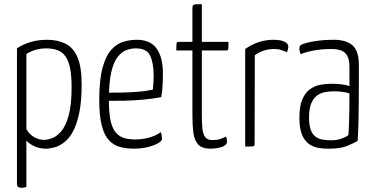

<svg xmlns="http://www.w3.org/2000/svg" viewBox="-20 -700 1783 917"><path d="M82 197Q72 197 66.5 192.5Q61 188 61 178V-469Q93 -490 128.5 -500Q164 -510 205 -510Q256 -510 293.5 -491Q331 -472 350.5 -425.5Q370 -379 370 -297Q370 -216 358.5 -161Q347 -106 328.5 -72Q310 -38 287 -20.5Q264 -3 241.5 3.5Q219 10 200 10Q167 10 142 -2.5Q117 -15 106 -29V193Q100 195 94 196Q88 197 82 197ZM190 -32Q206 -32 228.5 -40Q251 -48 272.5 -73Q294 -98 308 -148.5Q322 -199 322 -286Q322 -359 308.5 -398.5Q295 -438 268.5 -453.5Q242 -469 202 -469Q148 -469 106 -442V-83Q121 -57 144 -44.5Q167 -32 190 -32Z M619 10Q584 10 553.5 2Q523 -6 500.5 -30Q478 -54 466 -100.5Q454 -147 454 -222Q454 -319 470 -377Q486 -435 512.5 -463.5Q539 -492 570.5 -501Q602 -510 633 -510Q699 -510 728.5 -467.5Q758 -425 758 -352Q758 -322 756.5 -291.5Q755 -261 750 -236Q708 -228 662 -224Q616 -220 575.5 -219Q535 -218 509.5 -218.5Q484 -219 484 -219V-258Q484 -258 508 -257.5Q532 -257 567.5 -258Q603 -259 641.5 -262Q680 -265 710 -272Q712 -291 713 -308Q714 -325 714 -341Q713 -403 696 -436Q679 -469 630 -469Q608 -469 585.5 -461.5Q563 -454 543 -429.5Q523 -405 511.5 -355.5Q500 -306 500 -221Q500 -159 508.5 -122Q517 -85 534 -66Q551 -47 574 -40.5Q597 -34 625 -34Q660 -34 692.5 -43Q725 -52 748 -69Q751 -61 752.5 -52Q754 -43 754 -37Q754 -27 735 -16Q716 -5 685.5 2.5Q655 10 619 10Z M985 10Q944 10 926 -10.5Q908 -31 903.5 -66.5Q899 -102 899 -148V-459H822Q822 -478 822.5 -486.5Q823 -495 825.5 -497.5Q828 -500 833 -500H899V-660Q899 -671 902.5 -675Q906 -679 915.5 -679.5Q925 -680 944 -680V-500H1071Q1071 -482 1071 -473Q1071 -464 1068.5 -461.5Q1066 -459 1061 -459H944V-146Q944 -114 946.5 -87.5Q949 -61 959.5 -46Q970 -31 994 -31Q1016 -31 1030 -35.5Q1044 -40 1060 -48Q1062 -42 1063 -36.5Q1064 -31 1064 -23Q1064 -12 1052.5 -4.5Q1041 3 1023 6.5Q1005 10 985 10Z M1151 0V-466Q1184 -489 1218 -499.5Q1252 -510 1284 -510Q1320 -510 1338.5 -501Q1357 -492 1357 -478Q1357 -472 1355 -464Q1353 -456 1350 -450Q1339 -456 1324 -461Q1309 -466 1290 -466Q1264 -466 1240.5 -458.5Q1217 -451 1197 -436L1196 -12Q1196 -6 1194 -3.5Q1192 -1 1182.5 -0.5Q1173 0 1151 0Z M1554 10Q1527 11 1501.5 6.5Q1476 2 1455.5 -12.5Q1435 -27 1422.5 -56.5Q1410 -86 1410 -138Q1410 -191 1423 -223Q1436 -255 1458 -272Q1480 -289 1508 -294.5Q1536 -300 1565 -300Q1587 -300 1609.5 -297.5Q1632 -295 1649 -289Q1649 -289 1649 -306Q1649 -323 1649 -344.5Q1649 -366 1649 -380Q1649 -416 1638 -434.5Q1627 -453 1608 -459.5Q1589 -466 1564 -466Q1514 -466 1474.5 -458Q1435 -450 1416 -441Q1413 -448 1411.5 -454.5Q1410 -461 1410 -467Q1410 -473 1411.5 -478Q1413 -483 1417 -485Q1432 -494 1476 -502Q1520 -510 1574 -510Q1633 -510 1663.5 -483.5Q1694 -457 1694 -389V-327Q1694 -270 1693.5 -216Q1693 -162 1692 -114Q1691 -66 1688 -27Q1673 -18 1640.5 -4Q1608 10 1554 10ZM1562 -30Q1589 -30 1612.5 -38.5Q1636 -47 1644 -55Q1646 -78 1647 -111.5Q1648 -145 1648.5 -182.5Q1649 -220 1649 -254Q1634 -259 1613.5 -261.5Q1593 -264 1577 -264Q1554 -264 1532.5 -260Q1511 -256 1494 -243.5Q1477 -231 1466.5 -206Q1456 -181 1456 -139Q1456 -101 1464.5 -79Q1473 -57 1488 -46.5Q1503 -36 1522 -33Q1541 -30 1562 -30Z"/></svg>

Font: Yanone Kaffeesatz Light
Style: Regular
Weight: 300
Designer: Yanone (Cyrillic: Daniel Pouzeot, Huerta Tipografica, and Cyreal)
Foundry: Yanone
Version: Version 2.003